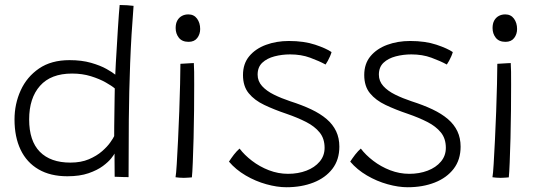

<svg xmlns="http://www.w3.org/2000/svg" viewBox="-20 -726 2242 787"><path d="M450 -1.5Q450 -11 449.8 -31Q449.5 -51 449.5 -70Q449.5 -89 449.5 -96.5Q447.5 -92 436 -77.2Q424.5 -62.5 401.8 -45.5Q379 -28.5 343 -16Q307 -3.5 256 -3.5Q186.5 -3.5 138 -31.8Q89.5 -60 64.5 -112.2Q39.5 -164.5 39.5 -236Q39.5 -300 64.8 -355.5Q90 -411 140 -445.2Q190 -479.5 265 -479.5Q315 -479.5 353.2 -468.5Q391.5 -457.5 416.8 -443.2Q442 -429 452.5 -420Q453 -438 454.8 -468.2Q456.5 -498.5 458.8 -534.2Q461 -570 463 -604.8Q465 -639.5 467.2 -666.5Q469.5 -693.5 470.5 -705.5Q484.5 -705.5 500.8 -704.5Q517 -703.5 527.5 -702Q518 -584 513.5 -467Q509 -350 508 -233.2Q507 -116.5 507 0Q501.5 0 489.5 -0.2Q477.5 -0.5 465.8 -1Q454 -1.5 450 -1.5ZM268.5 -59.5Q312 -59.5 344.2 -73.2Q376.5 -87 398.2 -106Q420 -125 432.2 -142.5Q444.5 -160 448 -168Q448 -180.5 448.2 -207.8Q448.5 -235 449 -266.2Q449.5 -297.5 449.8 -324.5Q450 -351.5 450.5 -363.5Q438.5 -374 413.2 -388.2Q388 -402.5 352.8 -413.5Q317.5 -424.5 275.5 -424.5Q188.5 -424.5 144 -374.2Q99.5 -324 99.5 -236.5Q99.5 -148.5 143.2 -104Q187 -59.5 268.5 -59.5Z M766.5 1Q760 1.5 751 2.2Q742 3 733.5 3Q723 3 714.5 2.2Q706 1.5 699.5 0.5Q702 -12.5 704.5 -54Q707 -95.5 709.8 -152.2Q712.5 -209 714.8 -269.2Q717 -329.5 718.2 -381.8Q719.5 -434 719.5 -464.5Q722 -464.5 729.5 -465Q737 -465.5 746 -466Q755 -466.5 763 -467Q771 -467.5 774.5 -467.5Q775.5 -455 775.8 -431.8Q776 -408.5 776 -378.5Q776 -331.5 775.5 -273.8Q775 -216 773.5 -159.5Q772 -103 770.2 -59.8Q768.5 -16.5 766.5 1ZM753 -554.5Q726.5 -554.5 713.2 -571.2Q700 -588 700 -611Q700 -630 707 -642.2Q714 -654.5 725.8 -660.8Q737.5 -667 752 -667Q775 -667 787.8 -649.5Q800.5 -632 800.5 -607Q800.5 -586 788.5 -570.2Q776.5 -554.5 753 -554.5Z M1154 41.5Q1116 41.5 1071.8 29.2Q1027.5 17 987 -6.8Q946.5 -30.5 918.5 -63.5Q922.5 -69 927.5 -76.8Q932.5 -84.5 938.8 -92.2Q945 -100 951 -106.5Q957 -113 962 -117Q981.5 -91 1012.8 -67Q1044 -43 1082.2 -28.2Q1120.5 -13.5 1160.5 -13.5Q1202 -13.5 1236 -26.5Q1270 -39.5 1290.2 -63.5Q1310.5 -87.5 1310.5 -120Q1310.5 -158 1290.2 -183Q1270 -208 1234.8 -226Q1199.5 -244 1154.5 -259.5Q1104 -276.5 1063.5 -295.8Q1023 -315 999.5 -343.8Q976 -372.5 976 -418.5Q976 -465 1001.8 -495.8Q1027.5 -526.5 1070.2 -542.2Q1113 -558 1164 -558Q1226 -558 1271.8 -542.8Q1317.5 -527.5 1339 -512.5Q1337 -505 1332.8 -495.2Q1328.5 -485.5 1323.8 -476.8Q1319 -468 1314.5 -461.5Q1288 -476 1251.2 -489.5Q1214.5 -503 1169 -503Q1136 -503 1105.2 -495Q1074.5 -487 1055.2 -469Q1036 -451 1036 -420Q1036 -393.5 1054.2 -373.2Q1072.5 -353 1103 -338Q1133.5 -323 1169.5 -311Q1218 -295.5 1255.5 -277.8Q1293 -260 1318.8 -238Q1344.5 -216 1357.8 -188Q1371 -160 1371 -125Q1371 -71 1342.5 -34Q1314 3 1265 22.2Q1216 41.5 1154 41.5Z M1651 41.5Q1613 41.5 1568.8 29.2Q1524.5 17 1484 -6.8Q1443.5 -30.5 1415.5 -63.5Q1419.5 -69 1424.5 -76.8Q1429.5 -84.5 1435.8 -92.2Q1442 -100 1448 -106.5Q1454 -113 1459 -117Q1478.5 -91 1509.8 -67Q1541 -43 1579.2 -28.2Q1617.5 -13.5 1657.5 -13.5Q1699 -13.5 1733 -26.5Q1767 -39.5 1787.2 -63.5Q1807.5 -87.5 1807.5 -120Q1807.5 -158 1787.2 -183Q1767 -208 1731.8 -226Q1696.5 -244 1651.5 -259.5Q1601 -276.5 1560.5 -295.8Q1520 -315 1496.5 -343.8Q1473 -372.5 1473 -418.5Q1473 -465 1498.8 -495.8Q1524.5 -526.5 1567.2 -542.2Q1610 -558 1661 -558Q1723 -558 1768.8 -542.8Q1814.5 -527.5 1836 -512.5Q1834 -505 1829.8 -495.2Q1825.5 -485.5 1820.8 -476.8Q1816 -468 1811.5 -461.5Q1785 -476 1748.2 -489.5Q1711.5 -503 1666 -503Q1633 -503 1602.2 -495Q1571.5 -487 1552.2 -469Q1533 -451 1533 -420Q1533 -393.5 1551.2 -373.2Q1569.5 -353 1600 -338Q1630.5 -323 1666.5 -311Q1715 -295.5 1752.5 -277.8Q1790 -260 1815.8 -238Q1841.5 -216 1854.8 -188Q1868 -160 1868 -125Q1868 -71 1839.5 -34Q1811 3 1762 22.2Q1713 41.5 1651 41.5Z M2065.5 1Q2059 1.5 2050 2.2Q2041 3 2032.5 3Q2022 3 2013.5 2.2Q2005 1.5 1998.5 0.5Q2001 -12.5 2003.5 -54Q2006 -95.5 2008.8 -152.2Q2011.5 -209 2013.8 -269.2Q2016 -329.5 2017.2 -381.8Q2018.5 -434 2018.5 -464.5Q2021 -464.5 2028.5 -465Q2036 -465.5 2045 -466Q2054 -466.5 2062 -467Q2070 -467.5 2073.5 -467.5Q2074.5 -455 2074.8 -431.8Q2075 -408.5 2075 -378.5Q2075 -331.5 2074.5 -273.8Q2074 -216 2072.5 -159.5Q2071 -103 2069.2 -59.8Q2067.5 -16.5 2065.5 1ZM2052 -554.5Q2025.5 -554.5 2012.2 -571.2Q1999 -588 1999 -611Q1999 -630 2006 -642.2Q2013 -654.5 2024.8 -660.8Q2036.5 -667 2051 -667Q2074 -667 2086.8 -649.5Q2099.5 -632 2099.5 -607Q2099.5 -586 2087.5 -570.2Q2075.5 -554.5 2052 -554.5Z"/></svg>

Font: Grandstander Thin ExtraLight
Style: Regular
Weight: 250
Version: Version 1.200